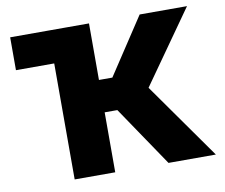

<svg xmlns="http://www.w3.org/2000/svg" viewBox="-79 -826 1082 924"><g transform="rotate(-10 461.5 -364.0)"><path d="M309.1 -727.5V-566.9H26.4V-727.5ZM213.4 0V-727.5H411.6V-451.2H477.1L659.2 -727.5H890.6L640.1 -372.6L903.3 0H671.9L473.6 -293H411.6V0Z"/></g></svg>

Font: Inter 16pt Black
Style: Regular
Weight: 900
Version: Version 4.001;git-66647c0bb